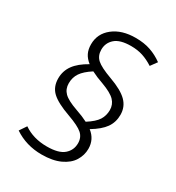

<svg xmlns="http://www.w3.org/2000/svg" viewBox="-178 -785 885 963"><g transform="rotate(30 265.0 -303.5)"><path d="M205 -538Q205 -503 228 -482Q251 -461 317 -437Q389 -411 420.5 -379.5Q452 -348 452 -302Q452 -259 429 -226.5Q406 -194 354 -163Q398 -129 398 -74Q398 -37 378 -4.5Q358 28 315 48Q272 68 208 68Q119 68 49 21L76 -19Q132 20 211 20Q279 20 309 -6Q339 -32 339 -72Q339 -106 316 -126.5Q293 -147 229 -170Q153 -197 121.5 -226.5Q90 -256 90 -305Q90 -348 114.5 -382Q139 -416 191 -445Q168 -463 157.5 -484.5Q147 -506 147 -535Q147 -597 196.5 -636Q246 -675 326 -675Q375 -675 412.5 -662Q450 -649 483 -625L456 -588Q425 -608 394.5 -618Q364 -628 326 -628Q263 -628 234 -602.5Q205 -577 205 -538ZM294 -394Q256 -407 225 -423Q183 -396 165.5 -370Q148 -344 148 -310Q148 -277 169.5 -255.5Q191 -234 248 -214Q289 -200 318 -185Q362 -213 378 -238.5Q394 -264 394 -296Q394 -328 372.5 -350.5Q351 -373 294 -394Z"/></g></svg>

Font: Fira Sans Light
Style: Italic
Weight: 300
Italic angle: -8°
Designer: bBox Type GmbH & Carrois Corporate GbR & Edenspiekermann AG
Foundry: bBox Type GmbH & Carrois Corporate GbR & Edenspiekermann AG
Version: Version 4.301